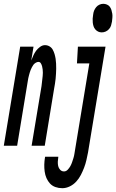

<svg xmlns="http://www.w3.org/2000/svg" viewBox="-65 -765 610 1008"><path d="M-45 0 41 -520H111L99 -447Q104 -460 110 -473.5Q116 -487 124.5 -498.5Q133 -510 145.5 -519Q158 -528 171 -528Q184 -528 195 -521.5Q206 -515 212 -504Q218 -493 221.5 -481Q225 -469 227 -456.5Q229 -444 229.5 -431Q230 -418 230 -404.5Q230 -391 229 -378Q228 -365 227 -351.5Q226 -338 223.5 -325Q221 -312 219 -299L170 0H101L153 -313Q154 -322 155 -330.5Q156 -339 157 -348Q158 -357 159 -365.5Q160 -374 160 -383Q160 -392 159 -400.5Q158 -409 156 -417Q154 -425 149.5 -432.5Q145 -440 137 -440Q130 -440 122.5 -435.5Q115 -431 110.5 -425Q106 -419 102.5 -412Q99 -405 96 -398Q93 -391 91 -383.5Q89 -376 87 -369Q85 -362 83.5 -354.5Q82 -347 81 -340L25 0ZM469 -595Q459 -595 450.5 -599Q442 -603 435.5 -610.5Q429 -618 426 -627.5Q423 -637 422 -647Q421 -657 421.5 -667.5Q422 -678 424 -688Q425 -699 429 -709Q433 -719 440 -727.5Q447 -736 457 -740.5Q467 -745 477 -745Q487 -745 496.5 -741Q506 -737 511.5 -729.5Q517 -722 520 -712.5Q523 -703 524.5 -693Q526 -683 525 -672.5Q524 -662 523 -652Q521 -641 518 -631Q515 -621 507.5 -612.5Q500 -604 490 -599.5Q480 -595 469 -595ZM262 223Q243 223 226 217Q209 211 197.5 198.5Q186 186 179 170Q172 154 169.5 135.5Q167 117 167.5 99Q168 81 171 62L172 58H241V60Q239 72 238.5 84Q238 96 240.5 107Q243 118 251 126.5Q259 135 271 135Q282 135 290.5 126Q299 117 304.5 107Q310 97 313.5 86.5Q317 76 320.5 65Q324 54 325.5 43.5Q327 33 329 22L404 -432H339L344 -520H489L397 36Q393 56 388.5 76Q384 96 376.5 115.5Q369 135 359.5 153.5Q350 172 335.5 188Q321 204 301.5 213.5Q282 223 262 223Z"/></svg>

Font: Iosevka Semibold
Style: Italic
Weight: 600
Italic angle: -9°
Monospace: yes
Designer: Belleve Invis
Foundry: Belleve Invis
Version: Version 32.5.0; ttfautohint (v1.8.4)